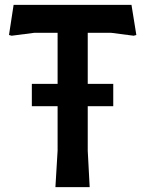

<svg xmlns="http://www.w3.org/2000/svg" viewBox="-20 -770 598 790"><path d="M341 -635V-425H446V-333H341V-150L349 0H208L217 -150V-333H111V-425H217V-635H121L28 -623L17 -626L36 -750H521L541 -626L530 -623L437 -635Z"/></svg>

Font: Farro Medium
Style: Regular
Weight: 500
Designer: Aceler Chua
Foundry: Grayscale Limited
Version: Version 1.101